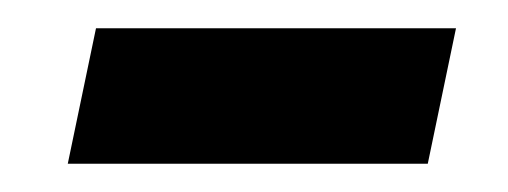

<svg xmlns="http://www.w3.org/2000/svg" viewBox="-20 -357 360 136"><path d="M303 -337H48L28 -241H283Z"/></svg>

Font: Nacelle SemiBold
Style: Italic
Weight: 600
Italic angle: -12°
Designer: Sora Sagano
Foundry: Sora Sagano
Version: Version 1.000;FEAKit 1.0